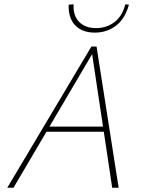

<svg xmlns="http://www.w3.org/2000/svg" viewBox="-20 -875 666 895"><path d="M503 0 407 -639H419L43 0H14L406 -658H430L533 0ZM180 -261 193 -285H472L479 -261ZM422 -723Q363 -723 330.5 -757Q298 -791 300 -853L323 -855Q320 -803 348.5 -773.5Q377 -744 428 -744Q476 -744 513 -771.5Q550 -799 564 -855L581 -853Q563 -788 521 -755.5Q479 -723 422 -723Z"/></svg>

Font: Ysabeau Infant Thin
Style: Italic
Weight: 250
Italic angle: -12°
Designer: Christian Thalmann (Catharsis Fonts)
Version: Version 2.001;gftools[0.9.30]; featfreeze: ss01,ss02,lnum